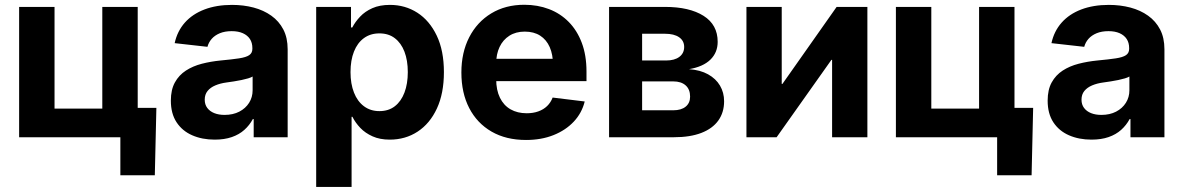

<svg xmlns="http://www.w3.org/2000/svg" viewBox="-20 -564 4864 789"><path d="M58.6 0V-535.6H204.1V-117.7H400.4V-535.6H545.9V0ZM474.6 156.2V0H432.6V-120.6H622.6L616.2 156.2Z M862.3 9.8Q810.5 9.8 769.8 -8.1Q729 -25.9 705.6 -61.5Q682.1 -97.2 682.1 -150.4Q682.1 -195.3 698.7 -225.3Q715.3 -255.4 743.9 -273.9Q772.5 -292.5 809.3 -302Q846.2 -311.5 886.2 -315.4Q933.6 -319.8 962.4 -324.2Q991.2 -328.6 1004.2 -337.4Q1017.1 -346.2 1017.1 -363.3V-366.2Q1017.1 -388.2 1007.1 -403.6Q997.1 -418.9 978 -427.5Q959 -436 932.1 -436Q904.3 -436 883.5 -427.5Q862.8 -418.9 850.1 -404.5Q837.4 -390.1 832.5 -371.6L697.8 -386.7Q708.5 -436 739.7 -471.2Q771 -506.3 820.3 -525.1Q869.6 -543.9 933.6 -543.9Q980.5 -543.9 1022 -533Q1063.5 -522 1095 -499.5Q1126.5 -477.1 1144.3 -442.9Q1162.1 -408.7 1162.1 -361.3V0H1022.5V-74.7H1019Q1005.4 -49.3 984.1 -30.3Q962.9 -11.2 932.6 -0.7Q902.3 9.8 862.3 9.8ZM902.8 -91.8Q937.5 -91.8 963.4 -105.2Q989.3 -118.7 1003.7 -141.6Q1018.1 -164.6 1018.1 -192.9V-249.5Q1011.7 -245.6 999.5 -241.9Q987.3 -238.3 972.2 -235.1Q957 -231.9 941.2 -229.5Q925.3 -227.1 911.1 -225.1Q885.3 -221.7 865 -213.1Q844.7 -204.6 833 -190.2Q821.3 -175.8 821.3 -154.3Q821.3 -134.3 831.8 -120.4Q842.3 -106.4 860.6 -99.1Q878.9 -91.8 902.8 -91.8Z M1279.3 204.1V-535.6H1422.4V-451.2H1427.7Q1439.9 -474.6 1460 -495.8Q1480 -517.1 1510.3 -530.5Q1540.5 -543.9 1582.5 -543.9Q1645 -543.9 1695.1 -511.7Q1745.1 -479.5 1774.7 -417.7Q1804.2 -356 1804.2 -267.6Q1804.2 -180.2 1775.4 -118.2Q1746.6 -56.2 1696.3 -23.2Q1646 9.8 1581.5 9.8Q1541 9.8 1511 -3.7Q1481 -17.1 1460.7 -38.3Q1440.4 -59.6 1428.2 -84H1424.8V204.1ZM1539.1 -107.4Q1576.7 -107.4 1602.5 -127.4Q1628.4 -147.5 1642.1 -183.6Q1655.8 -219.7 1655.8 -267.6Q1655.8 -315.9 1642.1 -351.6Q1628.4 -387.2 1602.5 -407Q1576.7 -426.8 1539.1 -426.8Q1502 -426.8 1475.3 -407.2Q1448.7 -387.7 1434.6 -352.1Q1420.4 -316.4 1420.4 -267.6Q1420.4 -219.7 1434.6 -183.6Q1448.7 -147.5 1475.6 -127.4Q1502.4 -107.4 1539.1 -107.4Z M2141.6 11.2Q2059.6 11.2 2000 -23.2Q1940.4 -57.6 1908.2 -119.9Q1876 -182.1 1876 -266.1Q1876 -348.1 1908.2 -410.9Q1940.4 -473.6 1998.8 -509Q2057.1 -544.4 2134.8 -544.4Q2189.5 -544.4 2236.1 -526.6Q2282.7 -508.8 2317.1 -473.9Q2351.6 -439 2370.8 -387.9Q2390.1 -336.9 2390.1 -270.5V-230.5H1933.1V-322.3H2319.3L2252.4 -298.8Q2252.4 -339.8 2239 -370.4Q2225.6 -400.9 2199.7 -417.5Q2173.8 -434.1 2136.7 -434.1Q2099.6 -434.1 2073.2 -417.2Q2046.9 -400.4 2033 -371.1Q2019 -341.8 2019 -303.2V-238.8Q2019 -193.8 2034.4 -162.4Q2049.8 -130.9 2078.1 -114.7Q2106.4 -98.6 2144.5 -98.6Q2170.9 -98.6 2192.1 -106.2Q2213.4 -113.8 2228.3 -128.2Q2243.2 -142.6 2251 -163.1L2382.8 -147Q2371.1 -99.6 2337.9 -64.2Q2304.7 -28.8 2254.6 -8.8Q2204.6 11.2 2141.6 11.2Z M2482.9 0V-535.6H2712.9Q2813 -535.6 2871.1 -499Q2929.2 -462.4 2929.2 -392.1Q2929.2 -348.1 2899.2 -318.8Q2869.1 -289.6 2811.5 -279.8Q2857.9 -276.4 2889.9 -258.5Q2921.9 -240.7 2938.7 -212.2Q2955.6 -183.6 2955.6 -147.9Q2955.6 -102.1 2931.9 -68.8Q2908.2 -35.6 2862.1 -17.8Q2815.9 0 2749 0ZM2618.7 -110.8H2746.6Q2779.3 -110.8 2797.6 -125.7Q2815.9 -140.6 2815.9 -167Q2815.9 -196.8 2797.6 -213.1Q2779.3 -229.5 2746.6 -229.5H2618.7ZM2618.7 -315.4H2716.8Q2752 -315.4 2771.7 -330.3Q2791.5 -345.2 2791.5 -371.1Q2791.5 -396.5 2770.8 -410.9Q2750 -425.3 2712.9 -425.3H2618.7Z M3544.4 0H3399.4V-317.9H3396.5L3171.4 0H3047.4V-535.6H3192.4V-219.2H3195.3L3418 -535.6H3544.4Z M3661.6 0V-535.6H3807.1V-117.7H4003.4V-535.6H4148.9V0ZM4077.6 156.2V0H4035.6V-120.6H4225.6L4219.2 156.2Z M4465.3 9.8Q4413.6 9.8 4372.8 -8.1Q4332 -25.9 4308.6 -61.5Q4285.2 -97.2 4285.2 -150.4Q4285.2 -195.3 4301.8 -225.3Q4318.4 -255.4 4346.9 -273.9Q4375.5 -292.5 4412.4 -302Q4449.2 -311.5 4489.3 -315.4Q4536.6 -319.8 4565.4 -324.2Q4594.2 -328.6 4607.2 -337.4Q4620.1 -346.2 4620.1 -363.3V-366.2Q4620.1 -388.2 4610.1 -403.6Q4600.1 -418.9 4581.1 -427.5Q4562 -436 4535.2 -436Q4507.3 -436 4486.6 -427.5Q4465.8 -418.9 4453.1 -404.5Q4440.4 -390.1 4435.5 -371.6L4300.8 -386.7Q4311.5 -436 4342.8 -471.2Q4374 -506.3 4423.3 -525.1Q4472.7 -543.9 4536.6 -543.9Q4583.5 -543.9 4625 -533Q4666.5 -522 4698 -499.5Q4729.5 -477.1 4747.3 -442.9Q4765.1 -408.7 4765.1 -361.3V0H4625.5V-74.7H4622.1Q4608.4 -49.3 4587.2 -30.3Q4565.9 -11.2 4535.6 -0.7Q4505.4 9.8 4465.3 9.8ZM4505.9 -91.8Q4540.5 -91.8 4566.4 -105.2Q4592.3 -118.7 4606.7 -141.6Q4621.1 -164.6 4621.1 -192.9V-249.5Q4614.7 -245.6 4602.5 -241.9Q4590.3 -238.3 4575.2 -235.1Q4560.1 -231.9 4544.2 -229.5Q4528.3 -227.1 4514.2 -225.1Q4488.3 -221.7 4468 -213.1Q4447.8 -204.6 4436 -190.2Q4424.3 -175.8 4424.3 -154.3Q4424.3 -134.3 4434.8 -120.4Q4445.3 -106.4 4463.6 -99.1Q4481.9 -91.8 4505.9 -91.8Z"/></svg>

Font: Inter 20pt
Style: Bold
Weight: 700
Version: Version 4.001;git-66647c0bb